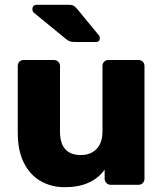

<svg xmlns="http://www.w3.org/2000/svg" viewBox="-20 -770 681 800"><path d="M250 10Q193 10 148.5 -16Q104 -42 79 -92.5Q54 -143 54 -216V-495Q54 -506 61 -513Q68 -520 79 -520H204Q215 -520 222.5 -513Q230 -506 230 -495V-222Q230 -124 317 -124Q358 -124 382.5 -149.5Q407 -175 407 -222V-495Q407 -506 414 -513Q421 -520 432 -520H557Q568 -520 575 -513Q582 -506 582 -495V-25Q582 -15 575 -7.5Q568 0 557 0H441Q431 0 423.5 -7.5Q416 -15 416 -25V-63Q390 -27 348.5 -8.5Q307 10 250 10ZM291 -595Q277 -595 269 -598.5Q261 -602 253 -609L120 -718Q115 -723 115 -731Q115 -750 134 -750H266Q279 -750 286 -746.5Q293 -743 303 -731L391 -624Q396 -619 396 -611Q396 -595 380 -595Z"/></svg>

Font: DVN-Rubik
Style: Bold
Weight: 700
Designer: Hubert and Fischer
Foundry: Hubert & Fischer
Version: Version 2.102